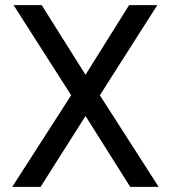

<svg xmlns="http://www.w3.org/2000/svg" viewBox="-20 -731 667 751"><path d="M314.5 -438.5 484.9 -710.9H595.2L370.6 -358.4L600.6 0H489.3L314.5 -277.3L138.7 0H27.8L258.3 -358.4L33.2 -710.9H143.1Z"/></svg>

Font: Vazir FD
Style: FD
Weight: 400
Foundry: Based on Dejavu fonts, by Saber Rastikerdar
Version: Version 26.0.0